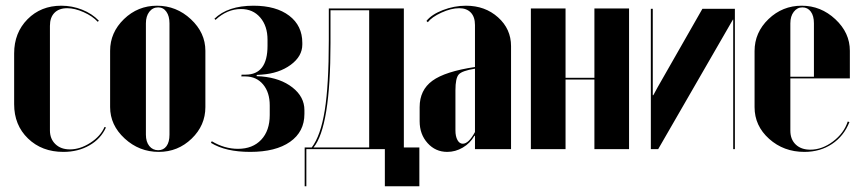

<svg xmlns="http://www.w3.org/2000/svg" viewBox="-20 -525 3032 676"><path d="M29.8 -336.9Q29.8 -409.7 76.9 -457.3Q124 -504.9 195.8 -504.9Q233.9 -504.9 269 -491Q304.2 -477.1 328.1 -452.1L324.2 -448.2Q305.7 -468.3 274.4 -482.2Q243.2 -496.1 216.8 -496.1Q187.5 -496.1 171.6 -479.7Q155.8 -463.4 155.8 -434.1V-65.9Q155.8 -36.1 175 -17.6Q194.3 1 226.1 1Q262.2 1 298.1 -22.2Q334 -45.4 348.1 -78.1L353 -76.2Q335 -36.1 294.9 -13.2Q254.9 9.8 203.1 9.8Q127.4 9.8 78.6 -37.4Q29.8 -84.5 29.8 -158.2Z M532.7 -504.9Q601.1 -504.9 652.1 -457.3Q703.1 -409.7 703.1 -346.2V-147.9Q703.1 -83.5 654.8 -36.9Q606.4 9.8 539.1 9.8Q470.2 9.8 418.9 -37.4Q367.7 -84.5 367.7 -147.9V-346.2Q367.7 -410.6 416.5 -457.8Q465.3 -504.9 532.7 -504.9ZM537.1 -499Q517.6 -499 505.6 -483.4Q493.7 -467.8 493.7 -442.9V-50.8Q493.7 -25.9 505.6 -11Q517.6 3.9 537.1 3.9Q555.7 3.9 566.2 -10.5Q576.7 -24.9 576.7 -50.8V-442.9Q576.7 -468.3 565.9 -483.6Q555.2 -499 537.1 -499Z M860.8 9.8Q774.4 9.8 722.7 -22L725.6 -27.8Q770 -1 817.9 -1Q869.6 -1 899.7 -33Q929.7 -64.9 929.7 -120.1V-153.8Q929.7 -199.7 906.5 -227.5Q883.3 -255.4 844.7 -255.9H829.6L830.6 -262.2H844.7Q921.9 -262.2 921.9 -363.8V-384.8Q921.9 -433.6 896.2 -463.4Q870.6 -493.2 828.6 -493.2Q779.8 -493.2 738.8 -455.1L734.9 -459Q782.2 -504.9 872.6 -504.9Q952.1 -504.9 998.3 -469.7Q1044.4 -434.6 1044.4 -374V-368.2Q1044.4 -326.7 1003.4 -296.6Q962.4 -266.6 900.9 -262.2L883.8 -261.2V-256.8L900.9 -255.9Q967.8 -250 1009.8 -217Q1051.8 -184.1 1051.8 -137.2V-124Q1051.8 -61 1001.2 -25.6Q950.7 9.8 860.8 9.8Z M1058.6 130.9H1052.7V-5.9H1077.6Q1108.9 -46.9 1123.3 -135.7Q1137.7 -224.6 1137.7 -383.8V-495.1H1401.9V-5.9H1456.5V130.9H1335V0H1058.6ZM1084 -5.9H1279.8V-488.8H1143.6V-373Q1143.6 -78.6 1084 -5.9Z M1457.5 -98.1V-147.9Q1457.5 -208 1502.4 -240.7Q1547.4 -273.4 1652.3 -289.1V-437Q1652.3 -465.3 1637.7 -480.7Q1623 -496.1 1596.7 -496.1Q1568.4 -496.1 1534.2 -480.5Q1500 -464.8 1486.3 -446.8L1481.4 -451.2Q1499.5 -474.1 1539.3 -489.5Q1579.1 -504.9 1620.6 -504.9Q1688 -504.9 1733.6 -463.9Q1779.3 -422.9 1779.3 -362.8V0H1652.3V-46.9H1650.4Q1635.3 -20.5 1609.4 -5.4Q1583.5 9.8 1554.7 9.8Q1513.2 9.8 1485.4 -21.2Q1457.5 -52.2 1457.5 -98.1ZM1609.4 -19Q1629.9 -19 1652.3 -60.1V-283.2Q1606.9 -275.9 1595.2 -262.9Q1583.5 -250 1583.5 -207V-65.9Q1583.5 -44.9 1590.6 -32Q1597.7 -19 1609.4 -19Z M1849.1 -495.1H1971.2V-251H2072.8V-495.1H2194.8V0H2072.8V-245.1H1971.2V0H1849.1Z M2453.1 -494.1H2567.4V0H2561.5V-456.1H2560.5L2297.4 0H2271.5V-494.1H2278.3V-189.9H2280.3L2295.4 -217.8Z M2636.7 -345.2Q2636.7 -410.6 2685.8 -457.8Q2734.9 -504.9 2802.7 -504.9Q2870.1 -504.9 2921.1 -457.3Q2972.2 -409.7 2972.2 -346.2V-249H2762.7V-64.9Q2762.7 -34.2 2781.7 -16.1Q2800.8 2 2833 2Q2874.5 2 2912.8 -26.9Q2951.2 -55.7 2964.8 -97.2L2970.7 -95.2Q2951.2 -45.9 2909.4 -18.1Q2867.7 9.8 2812 9.8Q2739.3 9.8 2688 -36.1Q2636.7 -82 2636.7 -147.9ZM2762.7 -254.9H2845.7V-442.9Q2845.7 -469.2 2834.7 -484.1Q2823.7 -499 2805.2 -499Q2786.6 -499 2774.7 -483.4Q2762.7 -467.8 2762.7 -442.9Z"/></svg>

Font: Moniqa Black Display
Style: Regular
Weight: 900
Designer: Rajesh Rajput
Foundry: Rajesh Rajput
Version: Version 1.000